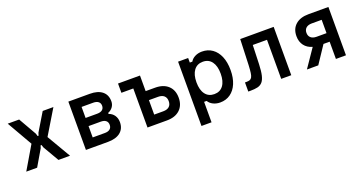

<svg xmlns="http://www.w3.org/2000/svg" viewBox="-39 -1340 4279 2259"><g transform="rotate(-20 2100.0 -210.5)"><path d="M76 0 246 -288 64 -605H207L335 -381L345 -348H357L367 -381L502 -605H636L450 -297L624 0H479L362 -201L352 -233H340L330 -201L212 0Z M823 0V-605H1092Q1191 -605 1245.5 -561Q1300 -517 1300 -436Q1300 -397 1278 -366Q1256 -335 1218 -320V-307Q1262 -292 1286.5 -256Q1311 -220 1311 -171Q1311 -90 1255.5 -45Q1200 0 1099 0ZM948 -355H1093Q1135 -355 1157.5 -373Q1180 -391 1180 -424Q1180 -457 1157.5 -475Q1135 -493 1093 -493H948ZM948 -111H1100Q1142 -111 1164.5 -129.5Q1187 -148 1187 -182Q1187 -217 1164.5 -235Q1142 -253 1100 -253H948Z M1594 0V-489H1445V-605H1720V-410H1838Q1941 -410 2000 -355.5Q2059 -301 2059 -205Q2059 -109 2000 -54.5Q1941 0 1838 0ZM1720 -116H1834Q1883 -116 1909 -139.5Q1935 -163 1935 -207Q1935 -250 1909 -273.5Q1883 -297 1834 -297H1720Z M2197 200V-605H2323V-548H2355Q2374 -582 2413 -601.5Q2452 -621 2500 -621Q2574 -621 2629 -582Q2684 -543 2714 -471.5Q2744 -400 2744 -302Q2744 -205 2714 -133.5Q2684 -62 2629 -23Q2574 16 2500 16Q2452 16 2413 -3.5Q2374 -23 2355 -56H2323V200ZM2469 -100Q2541 -100 2580.5 -153Q2620 -206 2620 -302Q2620 -398 2580.5 -451.5Q2541 -505 2469 -505Q2397 -505 2357 -451.5Q2317 -398 2317 -302Q2317 -206 2357 -153Q2397 -100 2469 -100Z M2853 8V-106H2870Q2896 -106 2912.5 -111.5Q2929 -117 2939.5 -134.5Q2950 -152 2955 -187.5Q2960 -223 2963 -283L2975 -605H3394V0H3268V-489H3090L3082 -251Q3079 -165 3066.5 -113Q3054 -61 3030.5 -35Q3007 -9 2970.5 -0.5Q2934 8 2884 8Z M3590 0 3745 -227Q3680 -245 3644 -292.5Q3608 -340 3608 -410Q3608 -501 3667 -553Q3726 -605 3829 -605H4079V0H3953V-216H3876L3732 0ZM3829 -323H3953V-490H3829Q3783 -490 3757.5 -468Q3732 -446 3732 -407Q3732 -367 3757.5 -345Q3783 -323 3829 -323Z"/></g></svg>

Font: Martian Mono Medium
Style: Regular
Weight: 500
Monospace: yes
Designer: Roman Shamin
Foundry: Evil Martians
Version: Version 1.000; ttfautohint (v1.8.4.7-5d5b)